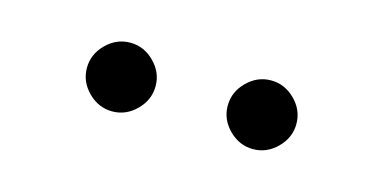

<svg xmlns="http://www.w3.org/2000/svg" viewBox="-29 -851 540 270"><g transform="rotate(15 241.0 -716.0)"><path d="M343 -666Q323 -666 308 -681Q293 -696 293 -716Q293 -736 308 -751Q323 -766 343 -766Q363 -766 378 -751Q393 -736 393 -716Q393 -696 378 -681Q363 -666 343 -666ZM138 -666Q118 -666 103 -681Q88 -696 88 -716Q88 -736 103 -751Q118 -766 138 -766Q158 -766 173 -751Q188 -736 188 -716Q188 -696 173 -681Q158 -666 138 -666Z"/></g></svg>

Font: Fauna One
Style: Regular
Weight: 400
Designer: Eduardo Rodriguez Tunni
Foundry: Eduardo Rodriguez Tunni
Version: Version 2.001; ttfautohint (v1.8.4.7-5d5b);gftools[0.9.23]